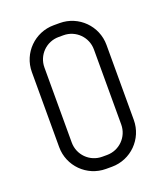

<svg xmlns="http://www.w3.org/2000/svg" viewBox="-133 -802 781 904"><g transform="rotate(-20 257.0 -350.0)"><path d="M444 -162V-538C444 -633 367 -710 272 -710H242C147 -710 70 -633 70 -538V-162C70 -67 147 10 242 10H272C367 10 444 -67 444 -162ZM381 -162C381 -100 331 -50 269 -50H245C183 -50 133 -100 133 -162V-538C133 -600 183 -650 245 -650H269C331 -650 381 -600 381 -538Z"/></g></svg>

Font: Abel
Style: Regular
Weight: 400
Designer: Matthew Desmond
Foundry: Matthew Desmond
Version: Version 1.002